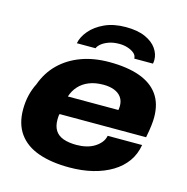

<svg xmlns="http://www.w3.org/2000/svg" viewBox="-108 -829 916 943"><g transform="rotate(15 350.0 -357.0)"><path d="M326 12Q235 12 169.5 -11Q104 -34 69 -82.5Q34 -131 34 -205Q34 -243 42 -277Q50 -311 65 -340Q88 -404 133 -448Q178 -492 241.5 -515.5Q305 -539 384 -539Q475 -539 538 -516.5Q601 -494 633.5 -448.5Q666 -403 666 -333Q666 -317 663.5 -293.5Q661 -270 653 -229H213Q211 -222 210.5 -214.5Q210 -207 210 -200Q210 -167 223.5 -145.5Q237 -124 264.5 -114Q292 -104 332 -104Q358 -104 381 -109.5Q404 -115 422 -126Q440 -137 452.5 -152Q465 -167 469 -187H644Q636 -139 610 -102.5Q584 -66 542 -40.5Q500 -15 445.5 -1.5Q391 12 326 12ZM230 -323H487Q488 -329 488.5 -334.5Q489 -340 489 -344Q489 -370 476 -388Q463 -406 439.5 -415Q416 -424 385 -424Q343 -424 312 -411.5Q281 -399 260.5 -376.5Q240 -354 230 -323ZM418 -726Q478 -726 517 -708.5Q556 -691 575 -663.5Q594 -636 594 -606Q594 -601 593.5 -596.5Q593 -592 592 -587H497Q497 -603 484 -614Q471 -625 451 -631.5Q431 -638 408 -638Q377 -638 354 -629.5Q331 -621 317.5 -609.5Q304 -598 300 -587H205Q211 -620 238 -652Q265 -684 310.5 -705Q356 -726 418 -726Z"/></g></svg>

Font: Archivo SemiExpanded ExtraBold
Style: Italic
Weight: 800
Width: 6
Italic angle: -10°
Designer: Hector Gatti
Foundry: Omnibus-Type
Version: Version 2.001